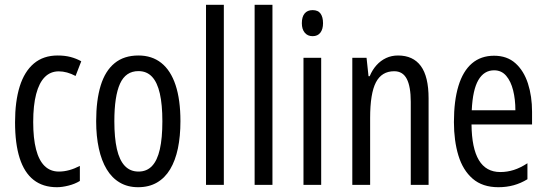

<svg xmlns="http://www.w3.org/2000/svg" viewBox="-20 -780 2305 810"><path d="M220.2 9.8Q161.1 9.8 121.8 -21Q82.5 -51.8 63 -112.8Q43.5 -173.8 43.5 -264.2Q43.5 -352.5 63.2 -415.5Q83 -478.5 123 -512.2Q163.1 -545.9 223.1 -545.9Q253.4 -545.9 277.6 -539.6Q301.8 -533.2 322.8 -521.5L298.8 -459.5Q280.8 -469.2 262.9 -474.1Q245.1 -479 228 -479Q192.9 -479 168.9 -454.8Q145 -430.7 132.6 -383.3Q120.1 -335.9 120.1 -265.1Q120.1 -196.3 132.1 -149.9Q144 -103.5 168.2 -79.8Q192.4 -56.2 228.5 -56.2Q250 -56.2 272.2 -62.3Q294.4 -68.4 316.9 -80.1V-16.6Q296.4 -3.9 269.3 2.9Q242.2 9.8 220.2 9.8Z M741.2 -268.6Q741.2 -205.1 730.5 -153.8Q719.7 -102.5 697.8 -65.9Q675.8 -29.3 642.1 -9.8Q608.4 9.8 562.5 9.8Q518.6 9.8 485.4 -9.8Q452.1 -29.3 430.2 -65.7Q408.2 -102.1 397 -153.6Q385.7 -205.1 385.7 -268.6Q385.7 -357.4 404.8 -419.2Q423.8 -481 463.4 -513.4Q502.9 -545.9 564 -545.9Q621.1 -545.9 660.6 -514.4Q700.2 -482.9 720.7 -421.1Q741.2 -359.4 741.2 -268.6ZM462.4 -268.6Q462.4 -198.7 473.1 -151.4Q483.9 -104 506.6 -80.1Q529.3 -56.2 564.5 -56.2Q599.1 -56.2 621.3 -79.6Q643.6 -103 654.3 -150.1Q665 -197.3 665 -268.6Q665 -338.4 654.3 -385.5Q643.6 -432.6 621.3 -456.3Q599.1 -480 564 -480Q510.3 -480 486.3 -427Q462.4 -374 462.4 -268.6Z M924.3 0H849.1V-759.8H924.3Z M1129.4 0H1054.2V-759.8H1129.4Z M1335 -536.1V0H1260.3V-536.1ZM1298.8 -737.3Q1321.8 -737.3 1332.3 -722.7Q1342.8 -708 1342.8 -682.1Q1342.8 -656.7 1331.5 -642.1Q1320.3 -627.4 1298.8 -627.4Q1277.8 -627.4 1265.6 -642.1Q1253.4 -656.7 1253.4 -682.1Q1253.4 -709 1265.1 -723.1Q1276.9 -737.3 1298.8 -737.3Z M1659.2 -545.9Q1722.7 -545.9 1755.4 -501.5Q1788.1 -457 1788.1 -365.2V0H1712.9V-350.1Q1712.9 -415 1696 -447.3Q1679.2 -479.5 1643.1 -479.5Q1590.3 -479.5 1565.9 -432.6Q1541.5 -385.7 1541.5 -282.2V0H1466.3V-536.1H1526.4L1534.7 -458.5H1539.6Q1550.8 -485.4 1568.4 -504.9Q1585.9 -524.4 1608.9 -535.2Q1631.8 -545.9 1659.2 -545.9Z M2064.5 -544.9Q2119.1 -544.9 2154.5 -513.2Q2189.9 -481.4 2207.3 -427.7Q2224.6 -374 2224.6 -308.1V-254.9H1969.2Q1970.2 -154.8 2000.2 -104.5Q2030.3 -54.2 2090.8 -54.2Q2119.6 -54.2 2147.5 -63Q2175.3 -71.8 2205.1 -91.3V-23.9Q2177.2 -6.8 2147 1.5Q2116.7 9.8 2082.5 9.8Q2015.6 9.8 1974.1 -26.1Q1932.6 -62 1913.8 -124.3Q1895 -186.5 1895 -265.1Q1895 -355 1914.1 -417.5Q1933.1 -480 1970.9 -512.5Q2008.8 -544.9 2064.5 -544.9ZM2064.5 -483.4Q2022 -483.4 1998 -442.1Q1974.1 -400.9 1970.2 -314.9H2154.3Q2154.3 -360.4 2144.8 -398.7Q2135.3 -437 2115.5 -460.2Q2095.7 -483.4 2064.5 -483.4Z"/></svg>

Font: Open Sans Condensed
Style: Regular
Weight: 400
Width: 3
Designer: Monotype Design Team
Foundry: Monotype Imaging Inc.
Version: Version 3.000